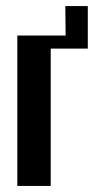

<svg xmlns="http://www.w3.org/2000/svg" viewBox="-20 -612 316 632"><path d="M37 -495H196L195 -592H269V-452H147V0H37Z"/></svg>

Font: Moniqa ExtBd Paragraph
Style: Regular
Weight: 800
Designer: Rajesh Rajput
Foundry: Rajesh Rajput
Version: Version 1.000